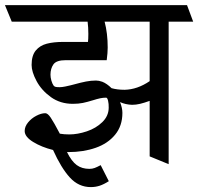

<svg xmlns="http://www.w3.org/2000/svg" viewBox="-45 -600 785 760"><path d="M719.7 -514.2H622.6V49.8L547.4 19V-200.7Q525.9 -192.9 509.5 -189Q493.2 -185.1 477.5 -185.1Q452.1 -186 430.2 -195.8Q439.5 -172.4 439.5 -153.3Q439.5 -101.6 410.6 -66.7Q381.8 -31.7 333.5 -14.9Q285.2 2 225.6 2H220.2Q238.3 38.6 258.8 53.5Q279.3 68.4 308.6 68.4Q320.3 68.4 329.6 64.9Q338.9 61.5 353.5 53.7L385.7 117.2Q365.7 129.9 349.1 135.3Q332.5 140.6 314.5 140.6Q266.1 140.6 231.4 102.5Q196.8 64.5 165 -6.3Q119.6 -17.6 86.2 -38.1Q52.7 -58.6 52.7 -81.5Q52.7 -99.1 66.2 -115.5Q79.6 -131.8 98.9 -141.8Q118.2 -151.9 134.3 -151.9Q144 -151.9 156 -134Q168 -116.2 191.9 -70.8Q209 -67.9 229 -67.9Q262.2 -67.9 298.6 -80.1Q335 -92.3 359.9 -116.5Q384.8 -140.6 385.3 -173.3Q385.7 -189 382.8 -201.2Q379.9 -213.4 375 -213.4Q362.8 -213.4 351.3 -210.9Q339.8 -208.5 322.8 -203.1Q300.8 -196.3 283.2 -192.6Q265.6 -189 243.2 -189Q193.4 -189 156.2 -215.8Q119.1 -242.7 99.6 -279.3Q80.1 -315.9 80.1 -342.8Q80.1 -379.9 96.4 -399.9Q112.8 -419.9 140.1 -427Q167.5 -434.1 206.1 -434.1H303.2Q304.7 -444.3 304.7 -465.8Q304.7 -491.7 301.8 -514.2H1.5L-25.4 -579.6H695.3ZM547.4 -278.8V-514.2H369.1Q381.3 -468.3 381.3 -411.6Q381.3 -391.6 377.4 -361.8H215.3Q178.2 -361.8 166.5 -345.2Q154.8 -328.6 154.8 -304.2Q154.8 -293.5 158.4 -280.8Q162.1 -268.1 167.5 -260.7Q170.9 -256.8 176 -255.9Q181.2 -254.9 191.4 -254.9Q200.2 -254.9 213.4 -257.6Q226.6 -260.3 235.1 -262.5Q243.7 -264.6 247.1 -265.6Q275.4 -273.4 295.4 -277.3Q315.4 -281.2 335 -281.2Q346.2 -281.2 359.9 -276.4Q378.4 -269 396.5 -251Q418.9 -244.6 448.2 -244.6Q498.5 -245.6 547.4 -278.8Z"/></svg>

Font: Vesper Libre
Style: Regular
Weight: 400
Designer: Robert Keller & Kimya Gandhi
Foundry: Mota Italic
Version: Version 1.058